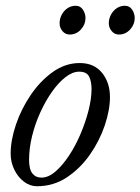

<svg xmlns="http://www.w3.org/2000/svg" viewBox="-20 -633 488 667"><path d="M108 14Q84 14 63 -2Q42 -18 29.5 -44Q17 -70 17 -99Q17 -146 35.5 -200.5Q54 -255 87 -303.5Q120 -352 163.5 -383Q207 -414 257 -414Q307 -414 334.5 -380Q362 -346 362 -296Q362 -251 344 -197.5Q326 -144 292.5 -96Q259 -48 212.5 -17Q166 14 108 14ZM124 -16Q148 -16 172.5 -37Q197 -58 219.5 -92Q242 -126 259.5 -167Q277 -208 287.5 -249Q298 -290 298 -324Q298 -350 289.5 -367Q281 -384 255 -384Q232 -384 207.5 -365Q183 -346 160.5 -314Q138 -282 120 -242.5Q102 -203 91.5 -160.5Q81 -118 81 -78Q81 -45 92.5 -30.5Q104 -16 124 -16ZM393 -513Q378 -513 368 -525Q358 -537 358 -552Q358 -568 365.5 -582Q373 -596 385.5 -604.5Q398 -613 414 -613Q430 -613 439 -599.5Q448 -586 448 -570Q448 -548 432 -530.5Q416 -513 393 -513ZM222 -513Q207 -513 197 -525Q187 -537 187 -552Q187 -568 194.5 -582Q202 -596 214.5 -604.5Q227 -613 243 -613Q259 -613 268 -599.5Q277 -586 277 -570Q277 -548 261 -530.5Q245 -513 222 -513Z"/></svg>

Font: EB Garamond
Style: Italic
Weight: 400
Italic angle: -17.2°
Designer: Georg Duffner and Octavio Pardo
Foundry: Georg Duffner
Version: Version 1.001